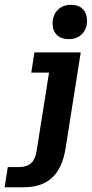

<svg xmlns="http://www.w3.org/2000/svg" viewBox="-112 -622 391 813"><path d="M-92.4 171 -79.1 85.5H-32.3Q1.4 85.5 19.6 68.8Q37.9 52.2 42.9 18.2L95.6 -314.5H20.4L33.7 -400H229.8L165.8 5.7Q152.3 89.6 108.8 130.3Q65.2 171 -11.7 171ZM179.2 -456.3Q146.6 -456.3 128.6 -474.2Q110.6 -492.2 110.6 -523.6Q110.6 -557.2 132 -579.4Q153.3 -601.6 188.2 -601.6Q221.1 -601.6 238.8 -583.4Q256.5 -565.2 256.5 -533.8Q256.5 -499.7 235.3 -478Q214.1 -456.3 179.2 -456.3Z"/></svg>

Font: Rokkitt SemiBold
Style: Italic
Weight: 600
Italic angle: -9°
Designer: Vernon Adams
Foundry: Vernon Adams
Version: Version 3.103